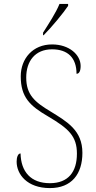

<svg xmlns="http://www.w3.org/2000/svg" viewBox="-20 -951 490 981"><path d="M200 -784V-771H203C243 -811 305 -886 328 -921V-931H284C266 -886 229 -830 200 -784ZM235 10C346 10 401 -62 401 -170C401 -285 323 -329 239 -381C157 -430 114 -467 114 -555C114 -637 158 -699 246 -699C326 -699 371 -656 371 -574C384 -574 392 -587 392 -614C392 -671 334 -724 246 -724C147 -724 86 -651 86 -561C86 -454 133 -410 226 -356C331 -294 373 -255 373 -166C373 -73 329 -15 235 -15C137 -15 87 -74 85 -167C71 -167 65 -146 65 -125C65 -61 118 10 235 10Z"/></svg>

Font: Noto Serif SemiCondensed Thin
Style: Regular
Weight: 100
Width: 4
Designer: Monotype Design Team
Foundry: Monotype Imaging Inc.
Version: Version 2.015